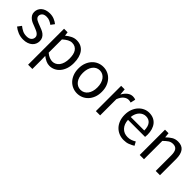

<svg xmlns="http://www.w3.org/2000/svg" viewBox="149 -1450 2608 2608"><g transform="rotate(45 1452.5 -146.5)"><path d="M68.8 -109.9Q101.1 -84 134.5 -67.9Q168 -51.8 211.9 -51.8Q259.8 -51.8 283.7 -74Q307.6 -96.2 307.6 -127.9Q307.6 -147 297.6 -160.9Q287.6 -174.8 272.2 -185.3Q256.8 -195.8 236.8 -203.9Q216.8 -211.9 196.8 -220.2Q170.9 -229 144.8 -240.5Q118.7 -252 98.1 -268.6Q77.6 -285.2 64.7 -307.1Q51.8 -329.1 51.8 -359.9Q51.8 -389.2 63.2 -414.6Q74.7 -439.9 96.2 -458.5Q117.7 -477.1 148.7 -487.5Q179.7 -498 218.8 -498Q264.6 -498 303.2 -481.9Q341.8 -465.8 369.6 -442.9L331.1 -391.1Q305.7 -410.2 278.8 -422.1Q252 -434.1 219.7 -434.1Q173.8 -434.1 152.3 -413.1Q130.9 -392.1 130.9 -363.8Q130.9 -347.2 139.9 -334.5Q148.9 -321.8 163.8 -312.5Q178.7 -303.2 198.2 -295.7Q217.8 -288.1 238.8 -279.8Q264.6 -270 291.3 -259Q317.9 -248 338.9 -231.4Q359.9 -214.8 373.3 -190.9Q386.7 -167 386.7 -132.8Q386.7 -103 375.2 -76.9Q363.8 -50.8 341.3 -31Q318.8 -11.2 285.4 0.5Q252 12.2 209 12.2Q156.7 12.2 109.9 -6.8Q63 -25.9 27.8 -55.2Z M582.5 41V205.1H500.5V-485.8H568.4L575.7 -430.2H578.6Q611.3 -458 650.9 -478Q690.4 -498 733.4 -498Q780.3 -498 816.4 -480.5Q852.5 -462.9 876.5 -430.4Q900.4 -397.9 912.8 -352.5Q925.3 -307.1 925.3 -250Q925.3 -188 908.4 -139.4Q891.6 -90.8 862.5 -56.9Q833.5 -22.9 795.4 -5.4Q757.3 12.2 715.3 12.2Q681.6 12.2 647.9 -2.9Q614.3 -18.1 580.6 -43.9ZM582.5 -107.9Q615.7 -80.1 646.5 -68.6Q677.2 -57.1 701.7 -57.1Q731.4 -57.1 757.1 -70.6Q782.7 -84 801 -108.4Q819.3 -132.8 829.8 -168.9Q840.3 -205.1 840.3 -250Q840.3 -290 833.5 -323Q826.7 -356 811 -379.4Q795.4 -402.8 771 -416Q746.6 -429.2 712.4 -429.2Q681.6 -429.2 650.1 -412.1Q618.7 -395 582.5 -362.8Z M1019.5 -242.2Q1019.5 -303.2 1038.1 -350.6Q1056.6 -397.9 1087.6 -430.9Q1118.7 -463.9 1159.2 -481Q1199.7 -498 1244.6 -498Q1289.6 -498 1330.1 -481Q1370.6 -463.9 1401.6 -430.9Q1432.6 -397.9 1451.2 -350.6Q1469.7 -303.2 1469.7 -242.2Q1469.7 -182.1 1451.2 -134.5Q1432.6 -86.9 1401.6 -54.4Q1370.6 -22 1330.1 -4.9Q1289.6 12.2 1244.6 12.2Q1199.7 12.2 1159.2 -4.9Q1118.7 -22 1087.6 -54.4Q1056.6 -86.9 1038.1 -134.5Q1019.5 -182.1 1019.5 -242.2ZM1104.5 -242.2Q1104.5 -200.2 1114.5 -166Q1124.5 -131.8 1143.1 -107.4Q1161.6 -83 1187.5 -69.6Q1213.4 -56.2 1244.6 -56.2Q1275.4 -56.2 1301.5 -69.6Q1327.6 -83 1346.2 -107.4Q1364.7 -131.8 1374.8 -166Q1384.8 -200.2 1384.8 -242.2Q1384.8 -284.2 1374.8 -318.6Q1364.7 -353 1346.2 -377.9Q1327.6 -402.8 1301.5 -416.5Q1275.4 -430.2 1244.6 -430.2Q1213.4 -430.2 1187.5 -416.5Q1161.6 -402.8 1143.1 -377.9Q1124.5 -353 1114.5 -318.6Q1104.5 -284.2 1104.5 -242.2Z M1597.2 -485.8H1665L1672.4 -397.9H1675.3Q1700.2 -443.8 1735.6 -470.9Q1771 -498 1813 -498Q1842.3 -498 1865.2 -487.8L1849.1 -416Q1837.4 -419.9 1827.4 -421.9Q1817.4 -423.8 1802.2 -423.8Q1771 -423.8 1737.5 -398.9Q1704.1 -374 1679.2 -312V0H1597.2Z M1908.2 -242.2Q1908.2 -301.8 1926.8 -349.4Q1945.3 -397 1975.8 -429.9Q2006.3 -462.9 2045.2 -480.5Q2084 -498 2126 -498Q2172.4 -498 2208.7 -481.9Q2245.1 -465.8 2269.8 -435.8Q2294.4 -405.8 2307.4 -363.8Q2320.3 -321.8 2320.3 -270Q2320.3 -243.2 2317.4 -225.1H1989.3Q1994.1 -146 2037.6 -100.1Q2081.1 -54.2 2151.4 -54.2Q2186 -54.2 2215.6 -64.7Q2245.1 -75.2 2272 -91.8L2301.3 -38.1Q2269 -18.1 2230.2 -2.9Q2191.4 12.2 2141.1 12.2Q2092.3 12.2 2049.8 -5.4Q2007.3 -22.9 1975.8 -55.4Q1944.3 -87.9 1926.3 -135Q1908.2 -182.1 1908.2 -242.2ZM2248 -278.8Q2248 -354 2216.6 -393.6Q2185.1 -433.1 2128.4 -433.1Q2102.1 -433.1 2078.6 -422.6Q2055.2 -412.1 2036.1 -392.6Q2017.1 -373 2004.6 -344.5Q1992.2 -315.9 1988.3 -278.8Z M2439.5 -485.8H2507.3L2514.6 -416H2517.6Q2552.2 -451.2 2590.8 -474.6Q2629.4 -498 2680.7 -498Q2757.3 -498 2793 -450Q2828.6 -401.9 2828.6 -308.1V0H2746.6V-296.9Q2746.6 -366.2 2724.6 -396.5Q2702.6 -426.8 2654.3 -426.8Q2616.2 -426.8 2587.4 -408Q2558.6 -389.2 2521.5 -352.1V0H2439.5Z"/></g></svg>

Font: Pyidaungsu Numbers
Style: Regular
Weight: 400
Designer: Sun Tun
Foundry: MCF
Version: Version 2.053; ttfautohint (v1.8.2)